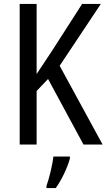

<svg xmlns="http://www.w3.org/2000/svg" viewBox="-20 -734 541 975"><path d="M501 0 283 -400 492 -714H397L241 -471C209 -422 184 -385 166 -358V-714H80V0H166V-272L224 -333L404 0ZM335 71V61H251C247 102 229 175 216 210V221H263C293 180 323 116 335 71Z"/></svg>

Font: Noto Sans Gurmukhi UI Condensed
Style: Regular
Weight: 400
Width: 3
Designer: Jelle Bosma - Monotype Design Team
Foundry: Monotype Imaging Inc.
Version: Version 2.004